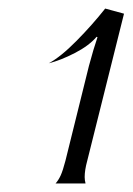

<svg xmlns="http://www.w3.org/2000/svg" viewBox="-20 -725 310 449"><path d="M133 -349 188 -571Q199 -612 208 -638L206 -639Q188 -618 155 -601Q122 -584 94 -577Q122 -592 159 -629.5Q196 -667 226 -705L270 -693L184 -349Q178 -327 178 -311Q178 -304 180 -296H110Q117 -304 122 -315Q127 -326 133 -349Z"/></svg>

Font: Srisakdi
Style: Bold
Weight: 700
Designer: Cadson Demak Co.,Ltd.
Foundry: Cadson Demak Co.,Ltd.
Version: Version 1.000